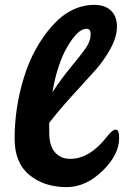

<svg xmlns="http://www.w3.org/2000/svg" viewBox="-20 -765 509 788"><path d="M253 3Q162 3 101 -46.5Q40 -96 40 -196Q40 -323 78 -446.5Q116 -570 193 -657.5Q270 -745 368 -745Q411 -745 435.5 -721.5Q460 -698 460 -656Q460 -613 432.5 -563.5Q405 -514 369.5 -475Q334 -436 276.5 -372.5Q219 -309 182 -261V-221Q182 -167 205.5 -140Q229 -113 268 -113Q348 -113 419 -204Q441 -233 455 -233Q469 -233 469 -198Q469 -130 400.5 -63.5Q332 3 253 3ZM335 -647Q300 -647 257.5 -575Q215 -503 195 -386Q229 -439 272.5 -491.5Q316 -544 334 -570.5Q352 -597 352 -625Q352 -647 335 -647Z"/></svg>

Font: LeckerliOne
Style: Regular
Weight: 400
Designer: Gesine Todt
Foundry: Gesine Todt
Version: Version 1.000